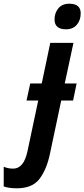

<svg xmlns="http://www.w3.org/2000/svg" viewBox="-148 -775 455 1035"><path d="M287 -703Q287 -755 226 -755Q187 -755 166.5 -730Q146 -705 146 -670Q146 -617 208 -617Q245 -617 266 -641.5Q287 -666 287 -703ZM121 55 182 -233H246L265 -325H201L248 -544H123L77 -325H15L-5 -233H58L0 41Q-20 134 -77 134Q-104 134 -128 124V230Q-100 240 -57 240Q27 240 65.5 188.5Q104 137 121 55Z"/></svg>

Font: Noto Sans UI SemiCondensed
Style: Bold Italic
Weight: 700
Width: 4
Designer: Monotype Design Team
Foundry: Monotype Imaging Inc.
Version: 1.001